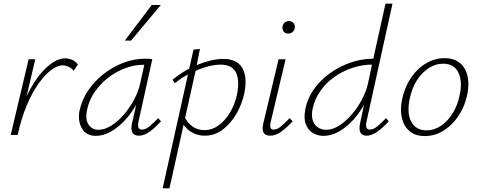

<svg xmlns="http://www.w3.org/2000/svg" viewBox="-20 -731 2596 1040"><path d="M54 0Q85 -134 132.5 -226.5Q180 -319 233.5 -367Q287 -415 332 -415Q352 -415 370.5 -407Q389 -399 402 -382L379 -347Q368 -362 351 -369.5Q334 -377 318 -377Q291 -377 257.5 -352Q224 -327 189.5 -279Q155 -231 125 -160.5Q95 -90 76 0ZM38 0 135 -410H171L75 0Z M499 5Q447 5 423.5 -36Q400 -77 411 -133Q424 -192 459 -243Q494 -294 544 -332.5Q594 -371 651.5 -392Q709 -413 765 -413Q777 -413 787 -412.5Q797 -412 805 -410L730 -71Q721 -29 749 -29Q768 -29 789.5 -46.5Q811 -64 837 -91L852 -74Q818 -37 789 -16.5Q760 4 733 4Q717 4 706.5 -3Q696 -10 693 -25Q690 -40 695 -63L736 -243L763 -277Q752 -226 725 -176Q698 -126 661.5 -85Q625 -44 583 -19.5Q541 5 499 5ZM513 -28Q547 -28 583.5 -51Q620 -74 651.5 -111Q683 -148 706.5 -192Q730 -236 739 -278L765 -395L785 -378Q780 -379 771 -379.5Q762 -380 754 -380Q707 -380 658 -361.5Q609 -343 566 -310Q523 -277 492 -231.5Q461 -186 451 -133Q441 -85 459.5 -56.5Q478 -28 513 -28ZM656 -511 802 -704H851L690 -511Z M861 289 1028 -462 1063 -466 1040 -350 898 289ZM1090 4Q1058 4 1031.5 -8Q1005 -20 986.5 -40Q968 -60 959 -86L977 -103Q992 -70 1020 -48Q1048 -26 1089 -26Q1128 -26 1163 -51Q1198 -76 1225 -120Q1252 -164 1264 -220Q1279 -298 1257.5 -339.5Q1236 -381 1174 -381Q1150 -381 1120 -374.5Q1090 -368 1057 -355Q1024 -342 990.5 -323.5Q957 -305 927 -280L915 -299Q959 -336 1008.5 -361Q1058 -386 1105 -399Q1152 -412 1189 -412Q1240 -412 1269 -389.5Q1298 -367 1306.5 -326Q1315 -285 1304 -228Q1291 -167 1260.5 -114.5Q1230 -62 1186.5 -29Q1143 4 1090 4Z M1444 4Q1428 4 1417 -3Q1406 -10 1403.5 -25Q1401 -40 1406 -62L1489 -410H1527L1446 -69Q1442 -51 1445 -40Q1448 -29 1463 -29Q1481 -29 1502 -46.5Q1523 -64 1549 -91L1565 -74Q1532 -38 1502 -17Q1472 4 1444 4ZM1541 -549Q1531 -549 1523.5 -553.5Q1516 -558 1512.5 -566.5Q1509 -575 1510 -585Q1512 -599 1521.5 -608Q1531 -617 1546 -617Q1556 -617 1563.5 -612Q1571 -607 1574.5 -599Q1578 -591 1577 -580Q1575 -567 1565 -558Q1555 -549 1541 -549Z M1733 5Q1701 5 1675 -10.5Q1649 -26 1636.5 -58.5Q1624 -91 1634 -140Q1645 -198 1680.5 -248Q1716 -298 1768 -335Q1820 -372 1880 -392.5Q1940 -413 2002 -413L2068 -711H2106L1965 -71Q1961 -52 1965 -40.5Q1969 -29 1984 -29Q2003 -29 2023.5 -46.5Q2044 -64 2071 -91L2086 -74Q2052 -37 2022 -16.5Q1992 4 1966 4Q1950 4 1940 -4Q1930 -12 1928 -28.5Q1926 -45 1931 -66L1969 -243L1997 -277Q1985 -226 1958.5 -175.5Q1932 -125 1895.5 -84Q1859 -43 1817 -19Q1775 5 1733 5ZM1746 -28Q1782 -28 1818 -51Q1854 -74 1886 -111.5Q1918 -149 1941 -193Q1964 -237 1973 -278L1998 -395L2015 -381H1995Q1941 -381 1887.5 -363Q1834 -345 1789 -312.5Q1744 -280 1713.5 -235.5Q1683 -191 1673 -140Q1666 -103 1674.5 -78Q1683 -53 1703 -40.5Q1723 -28 1746 -28Z M2281 6Q2230 6 2199 -20Q2168 -46 2157 -91Q2146 -136 2158 -193Q2172 -259 2206 -309.5Q2240 -360 2288 -388Q2336 -416 2388 -416Q2438 -416 2469.5 -391Q2501 -366 2512 -321.5Q2523 -277 2511 -219Q2498 -156 2464.5 -105Q2431 -54 2383.5 -24Q2336 6 2281 6ZM2290 -25Q2333 -25 2370 -50.5Q2407 -76 2433.5 -120Q2460 -164 2470 -217Q2486 -289 2463 -337.5Q2440 -386 2380 -386Q2340 -386 2303 -362.5Q2266 -339 2238.5 -296.5Q2211 -254 2199 -195Q2183 -117 2208 -71Q2233 -25 2290 -25Z"/></svg>

Font: Ysabeau Infant ExtraLight
Style: Italic
Weight: 250
Italic angle: -12°
Designer: Christian Thalmann (Catharsis Fonts)
Version: Version 2.001;gftools[0.9.30]; featfreeze: ss01,ss02,lnum